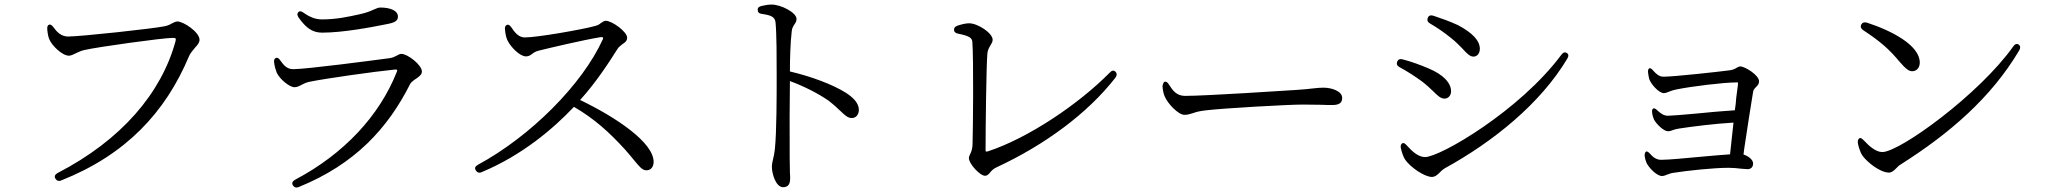

<svg xmlns="http://www.w3.org/2000/svg" viewBox="-20 -778 8970 841"><path d="M223 5C229 14 238 17 249 12C531 -100 705 -286 808 -532C814 -546 826 -559 835 -570C845 -581 854 -591 854 -604C854 -637 784 -684 757 -684C749 -684 741 -679 732 -675C724 -670 715 -666 701 -663C655 -653 333 -618 278 -618C248 -618 228 -639 214 -659C207 -668 201 -672 195 -670C189 -668 186 -661 187 -649C189 -628 192 -615 196 -606C207 -578 253 -534 282 -534C291 -534 303 -540 315 -546C326 -551 336 -556 350 -559C406 -572 693 -612 736 -612C749 -612 752 -611 749 -598C687 -370 511 -164 232 -20C220 -13 217 -5 223 5Z M1263 34C1269 43 1278 46 1289 41C1535 -59 1679 -216 1777 -411C1782 -419 1794 -428 1805 -435C1817 -444 1828 -451 1828 -465C1828 -493 1766 -542 1738 -542C1731 -542 1724 -538 1717 -534C1709 -530 1701 -525 1685 -523C1617 -514 1323 -475 1264 -475C1239 -475 1224 -490 1208 -513C1201 -524 1194 -527 1188 -524C1181 -520 1179 -514 1181 -502C1183 -487 1187 -473 1192 -460C1204 -433 1247 -396 1270 -396C1281 -396 1291 -401 1302 -407C1312 -412 1321 -417 1337 -420C1404 -434 1624 -465 1706 -473C1720 -475 1722 -472 1718 -463C1642 -271 1487 -104 1273 9C1261 16 1257 24 1263 34ZM1288 -701C1319 -658 1346 -635 1391 -635C1481 -635 1604 -658 1678 -673C1709 -679 1723 -687 1723 -705C1723 -732 1689 -745 1646 -745C1637 -745 1629 -741 1617 -736C1604 -730 1586 -722 1553 -715C1503 -704 1452 -693 1391 -693C1362 -693 1339 -702 1310 -722C1300 -729 1293 -731 1287 -725C1281 -719 1281 -712 1288 -701Z M2064 -32C2070 -22 2079 -19 2090 -24C2269 -99 2404 -215 2494 -310C2585 -257 2649 -198 2716 -125C2734 -105 2745 -91 2756 -78C2780 -49 2793 -32 2811 -32C2832 -32 2843 -48 2843 -69C2843 -154 2679 -264 2521 -340C2592 -418 2651 -510 2685 -564C2689 -571 2699 -579 2707 -585C2718 -592 2727 -599 2727 -613C2727 -639 2661 -687 2633 -687C2627 -687 2619 -682 2612 -677C2605 -671 2598 -667 2586 -664C2532 -649 2333 -614 2279 -614C2251 -614 2234 -637 2220 -658C2213 -668 2206 -672 2200 -669C2194 -666 2190 -659 2192 -647C2194 -625 2199 -608 2204 -599C2217 -573 2256 -531 2284 -531C2296 -531 2303 -536 2311 -542C2319 -548 2326 -553 2343 -557C2396 -570 2536 -603 2609 -615C2620 -616 2624 -615 2621 -607C2531 -408 2304 -181 2073 -56C2061 -49 2058 -42 2064 -32Z M3410 42C3432 42 3441 29 3441 3C3441 -4 3441 -12 3440 -22C3440 -39 3439 -60 3439 -87C3438 -192 3439 -354 3440 -423C3509 -397 3564 -368 3608 -338C3633 -319 3647 -305 3660 -293C3680 -274 3693 -261 3711 -261C3731 -261 3742 -278 3742 -297C3742 -328 3714 -353 3686 -371C3630 -407 3534 -443 3440 -465C3440 -519 3442 -593 3448 -641C3449 -656 3456 -665 3461 -673C3465 -679 3469 -685 3469 -695C3469 -723 3401 -758 3360 -758C3347 -758 3333 -756 3316 -752C3304 -749 3298 -744 3299 -734C3299 -725 3305 -718 3318 -717C3358 -711 3374 -704 3377 -680C3382 -629 3382 -522 3382 -442C3382 -364 3382 -198 3374 -124C3372 -106 3369 -92 3366 -80C3363 -68 3361 -58 3361 -47C3361 -16 3379 42 3410 42Z M4295 -8C4304 -8 4311 -15 4318 -24C4324 -31 4331 -39 4347 -46C4555 -143 4742 -279 4866 -438C4873 -448 4873 -457 4866 -464C4859 -471 4850 -470 4841 -460C4705 -322 4484 -173 4307 -115C4298 -113 4297 -114 4297 -119C4297 -210 4300 -489 4305 -545C4307 -561 4314 -572 4320 -582C4324 -589 4328 -595 4328 -604C4328 -633 4263 -676 4225 -676C4211 -676 4194 -672 4175 -666C4163 -662 4158 -655 4159 -647C4159 -638 4166 -632 4179 -630C4231 -620 4237 -609 4239 -596C4245 -521 4242 -206 4240 -148C4240 -126 4234 -112 4229 -102C4226 -96 4224 -91 4224 -85C4224 -61 4272 -8 4295 -8Z M5168 -275C5181 -275 5192 -278 5204 -282C5218 -287 5235 -292 5265 -295C5340 -304 5623 -320 5686 -320C5720 -320 5746 -319 5769 -319C5786 -318 5801 -318 5816 -318C5848 -318 5859 -329 5859 -349C5859 -379 5813 -394 5777 -394C5765 -394 5752 -393 5734 -391C5716 -389 5692 -386 5657 -384C5611 -381 5259 -358 5171 -358C5134 -358 5117 -381 5100 -408C5094 -418 5087 -422 5081 -420C5075 -418 5072 -401 5072 -401C5073 -387 5075 -372 5081 -357C5095 -323 5142 -275 5168 -275Z M6252 -3C6267 -3 6278 -14 6289 -25C6294 -30 6299 -35 6307 -40C6522 -158 6728 -325 6845 -521C6852 -532 6851 -541 6843 -546C6835 -551 6827 -549 6819 -538C6637 -293 6288 -90 6222 -90C6193 -90 6166 -114 6142 -141C6134 -150 6128 -154 6122 -150C6116 -146 6114 -140 6116 -129C6120 -112 6127 -89 6136 -77C6160 -44 6220 -3 6252 -3ZM6110 -484C6147 -464 6177 -444 6209 -421C6231 -404 6244 -391 6257 -379C6276 -360 6290 -346 6307 -346C6324 -346 6336 -360 6336 -378C6336 -417 6298 -453 6238 -478C6198 -495 6165 -507 6124 -518C6112 -521 6104 -518 6100 -508C6096 -499 6099 -490 6110 -484ZM6244 -675C6272 -659 6307 -635 6334 -613C6357 -595 6371 -580 6385 -566C6404 -545 6418 -530 6434 -530C6450 -530 6462 -544 6462 -564C6462 -599 6432 -633 6366 -668C6329 -685 6292 -698 6259 -709C6247 -713 6238 -710 6234 -700C6230 -690 6233 -681 6244 -675Z M7260 -7C7266 -7 7276 -10 7285 -14C7293 -17 7301 -20 7310 -21C7373 -31 7487 -43 7552 -43C7571 -43 7591 -41 7607 -39C7618 -38 7629 -37 7635 -37C7647 -37 7659 -44 7659 -62C7659 -79 7637 -95 7617 -101C7618 -113 7620 -126 7622 -139C7635 -223 7650 -325 7659 -376C7660 -385 7667 -392 7674 -399C7680 -405 7685 -411 7685 -422C7685 -449 7623 -487 7603 -487C7596 -487 7591 -483 7585 -480C7578 -476 7571 -472 7556 -470C7511 -464 7312 -442 7266 -442C7247 -442 7234 -455 7222 -468C7215 -477 7209 -480 7205 -479C7201 -478 7197 -471 7199 -459C7200 -450 7202 -440 7204 -432C7211 -410 7246 -370 7268 -370C7275 -370 7285 -374 7295 -378C7303 -381 7311 -384 7322 -386C7391 -400 7530 -417 7586 -417C7588 -417 7590 -417 7591 -417C7594 -417 7593 -411 7592 -403C7590 -389 7588 -370 7585 -349C7584 -332 7582 -314 7579 -295C7531 -292 7463 -286 7404 -280C7348 -275 7300 -271 7286 -271C7267 -271 7253 -282 7240 -294C7232 -302 7226 -305 7222 -303C7217 -300 7215 -294 7217 -283C7218 -272 7222 -261 7225 -254C7236 -234 7267 -203 7287 -203C7293 -203 7300 -205 7307 -208C7315 -211 7323 -213 7335 -215C7394 -224 7489 -236 7573 -241C7568 -191 7562 -141 7558 -102C7526 -100 7482 -96 7437 -92C7363 -85 7288 -78 7256 -78C7235 -78 7220 -90 7208 -104C7200 -113 7194 -116 7190 -114C7186 -111 7183 -105 7184 -94C7186 -82 7189 -71 7192 -65C7201 -45 7236 -7 7260 -7Z M8254 -22C8267 -22 8277 -32 8287 -42C8293 -48 8297 -53 8306 -58C8519 -193 8702 -350 8825 -558C8831 -569 8830 -577 8822 -583C8814 -588 8805 -585 8798 -574C8649 -364 8301 -112 8225 -112C8198 -112 8170 -135 8144 -163C8135 -172 8129 -176 8124 -172C8119 -168 8116 -161 8118 -150C8121 -133 8129 -111 8136 -99C8158 -67 8216 -22 8254 -22ZM8141 -646C8220 -594 8257 -560 8301 -507C8328 -476 8341 -466 8356 -466C8374 -466 8389 -480 8389 -504C8389 -580 8265 -644 8157 -679C8146 -682 8137 -679 8133 -671C8128 -662 8131 -653 8141 -646Z"/></svg>

Font: 寒蝉锦书宋
Style: Regular
Weight: 400
Designer: 寒蝉锦书宋{Warren} 思源宋体{Ryoko NISHIZUKA 西塚涼子 (kana & ideographs); Frank Grießhammer (Latin, Greek & Cyrillic); Wenlong ZHANG 
Foundry: Adobe & ChillType
Version: Version 2.000;Glyphs 3.1.1 (3135)